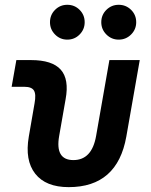

<svg xmlns="http://www.w3.org/2000/svg" viewBox="-20 -767 626 797"><path d="M265.1 9.8Q169.9 9.8 126.2 -45.9Q82.5 -101.6 99.6 -200.2L123.5 -338.4Q130.4 -376 120.8 -391.4Q111.3 -406.7 81.1 -406.7H28.3L47.9 -517.6H108.9Q196.8 -517.6 232.2 -477.8Q267.6 -438 252.4 -355.5L225.6 -202.6Q208 -102.5 284.7 -102.5Q361.3 -102.5 378.9 -202.6L434.1 -517.6H560.1L504.4 -200.2Q467.3 9.8 265.1 9.8ZM472.7 -602.5Q442.9 -602.5 421.6 -623.8Q400.4 -645 400.4 -674.8Q400.4 -705.1 421.6 -726.1Q442.9 -747.1 472.7 -747.1Q502.9 -747.1 524.2 -726.1Q545.4 -705.1 545.4 -674.8Q545.4 -645 524.2 -623.8Q502.9 -602.5 472.7 -602.5ZM259.3 -602.5Q229.5 -602.5 208.5 -623.8Q187.5 -645 187.5 -674.8Q187.5 -705.1 208.5 -726.1Q229.5 -747.1 259.3 -747.1Q289.6 -747.1 310.5 -726.1Q331.5 -705.1 331.5 -674.8Q331.5 -645 310.5 -623.8Q289.6 -602.5 259.3 -602.5Z"/></svg>

Font: Cascadia Mono NF SemiBold
Style: Italic
Weight: 600
Italic angle: -10°
Monospace: yes
Designer: Aaron Bell
Foundry: Saja Typeworks
Version: Version 2404.023; ttfautohint (v1.8.4)